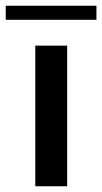

<svg xmlns="http://www.w3.org/2000/svg" viewBox="-29 -649 356 669"><path d="M94 -490H205V0H94ZM-9 -629H307V-580H-9Z"/></svg>

Font: Fahkwang Medium
Style: Regular
Weight: 500
Version: Version 1.000; ttfautohint (v1.6)